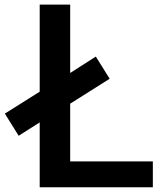

<svg xmlns="http://www.w3.org/2000/svg" viewBox="-81 -792 676 812"><path d="M215.8 -353.5V-109.4H565.4V0H86.9V-274.4L-2 -217.8L-60.5 -311.5L86.9 -404.3V-772.5H215.8V-483.4L324.2 -552.7L382.8 -459Z"/></svg>

Font: Gothic A1
Style: Bold
Weight: 700
Version: Version 2.50